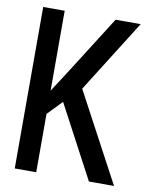

<svg xmlns="http://www.w3.org/2000/svg" viewBox="-81 -775 663 836"><g transform="rotate(10 250.0 -357.0)"><path d="M42 0V-714H137V-361Q153 -385 170 -411.5Q187 -438 210 -474L362 -714H473L271 -393L481 0H370L199 -322L137 -258V0Z"/></g></svg>

Font: Noto Sans Mono ExtraCondensed Medium
Style: Regular
Weight: 500
Width: 2
Designer: Monotype Design Team
Foundry: Monotype Imaging Inc.
Version: Version 2.014